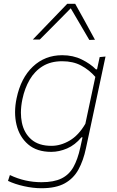

<svg xmlns="http://www.w3.org/2000/svg" viewBox="-20 -797 621 1019"><path d="M200 202Q156 202 107.5 191.2Q59 180.5 22.5 163L32.5 132Q73.5 151.5 115.5 160.8Q157.5 170 200 170Q266 170 306.2 150.2Q346.5 130.5 369.5 89.8Q392.5 49 406 -13.5L418 -68H412Q378.5 -27.5 336.2 -9.2Q294 9 252 9Q175.5 9 129.2 -30.8Q83 -70.5 67.5 -135.5Q60 -167 60 -201.5Q60 -237 68 -275Q90.5 -383 154.5 -443.5Q218.5 -504 310 -504Q368 -504 414 -481.2Q460 -458.5 489 -429H495L509 -494L540 -497Q527.5 -439.5 516.5 -386.5Q505 -333 492 -271.5L436 -9.5Q422.5 55 396.5 102.5Q370.5 150 323.8 176Q277 202 200 202ZM253 -23Q302 -23 349.5 -50.8Q397 -78.5 433 -140L486 -389Q453 -426.5 410.5 -449.2Q368 -472 310 -472Q249.5 -472 206.8 -445.8Q164 -419.5 137.5 -374Q111 -328.5 99 -271Q91 -233 91 -199Q91 -172 96 -147Q107.5 -90.5 146.5 -56.8Q185.5 -23 253 -23ZM454 -585Q406 -668 355.5 -753Q314 -711 273.5 -670Q232.5 -629 191 -587H154Q201 -636 246.5 -683Q291.5 -729.5 337 -777H379Q405.5 -729.5 432 -681.5Q458 -633.5 484 -586Z"/></svg>

Font: Heraclito Thin
Style: Italic
Weight: 100
Italic angle: -12°
Designer: Kostas Bartsokas (font) & Cristiano Sobral (main changes)
Foundry: Kostas Bartsokas (font) & Cristiano Sobral (main changes)
Version: Version 1.00;July 8, 2020;FontCreator 13.0.0.2655 64-bit